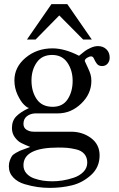

<svg xmlns="http://www.w3.org/2000/svg" viewBox="-20 -714 577 933"><path d="M23 94Q23 78 28 65Q33 52 38 44.5Q43 37 57 29Q71 21 77 18.5Q83 16 102.5 9Q122 2 127 0Q99 -11 82.5 -19.5Q66 -28 52 -47Q38 -66 38 -92Q38 -127 59 -148.5Q80 -170 119 -188Q120 -189 120 -190Q114 -189 97.5 -204.5Q81 -220 65.5 -253Q50 -286 50 -323Q50 -388 104.5 -433.5Q159 -479 235 -479Q294 -479 364 -443Q385 -460 393.5 -466.5Q402 -473 420.5 -481.5Q439 -490 456 -490Q481 -490 497 -474.5Q513 -459 513 -434Q513 -417 503 -405Q493 -393 476 -393Q459 -393 450.5 -404.5Q442 -416 437 -428Q432 -440 423 -440Q414 -440 403 -433Q392 -426 392 -418L393 -415Q396 -408 406 -387Q416 -366 420 -352Q424 -338 424 -321Q424 -258 374.5 -210.5Q325 -163 261 -163H151Q127 -162 110.5 -149Q94 -136 94 -112Q94 -93 109 -83.5Q124 -74 144 -74H325Q381 -74 422.5 -43Q464 -12 464 41Q464 99 422.5 136.5Q381 174 330 186.5Q279 199 222 199Q193 199 163.5 195Q134 191 100 181Q66 171 44.5 148.5Q23 126 23 94ZM94 89Q94 112 108.5 128.5Q123 145 146 153Q169 161 190.5 164Q212 167 235 167Q258 167 284 163Q310 159 338.5 149.5Q367 140 385.5 121Q404 102 404 76Q404 51 390 34.5Q376 18 350.5 12Q325 6 307 4.5Q289 3 263 3Q94 3 94 89ZM133 -323Q133 -269 158.5 -232Q184 -195 236 -195Q285 -195 309 -232Q333 -269 333 -321Q333 -372 307.5 -409.5Q282 -447 233 -447Q184 -447 158.5 -410.5Q133 -374 133 -323ZM153 -522H111L230 -694H307L426 -522H384L268 -639Z"/></svg>

Font: Academico
Style: Regular
Weight: 400
Foundry: Steinberg Media Technologies GmbH
Version: Version 0.902